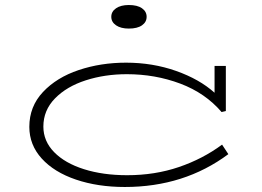

<svg xmlns="http://www.w3.org/2000/svg" viewBox="-20 -734 1047 766"><path d="M891 -119Q715 12 478 12Q370 12 283 -17.5Q196 -47 146.5 -101.5Q97 -156 97 -228Q97 -309 151.5 -367Q206 -425 294 -454.5Q382 -484 483 -484Q589 -484 682.5 -451Q776 -418 836 -364V-471H881V-291L864 -287Q799 -363 699 -400.5Q599 -438 486 -438Q398 -438 322 -413.5Q246 -389 199.5 -341.5Q153 -294 153 -229Q153 -171 196 -127Q239 -83 315 -59Q391 -35 487 -35Q598 -35 693.5 -67.5Q789 -100 866 -157ZM424 -667Q424 -688 443 -701Q462 -714 494 -714Q528 -714 546.5 -701Q565 -688 565 -667Q565 -646 546.5 -633Q528 -620 494 -620Q462 -620 443 -633Q424 -646 424 -667Z"/></svg>

Font: BioRhyme Expanded Light
Style: Regular
Weight: 300
Width: 7
Designer: Aoife Mooney
Foundry: Aoife Mooney Type
Version: Version 1.001